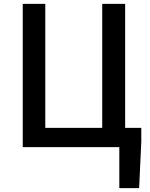

<svg xmlns="http://www.w3.org/2000/svg" viewBox="-20 -757 772 988"><path d="M594 211H696L707 -27V-99H624V-737H506V-99H213V-737H97V0H594Z"/></svg>

Font: Noto Sans TC Medium
Style: Regular
Weight: 500
Designer: Ryoko NISHIZUKA 西塚涼子 (kana, bopomofo & ideographs); Paul D. Hunt (Latin, Greek & Cyrillic); Sandoll Communications 산돌커뮤니
Foundry: Adobe
Version: Version 2.004;hotconv 1.0.118;makeotfexe 2.5.65603